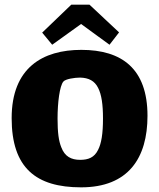

<svg xmlns="http://www.w3.org/2000/svg" viewBox="-20 -791 683 824"><path d="M328 -688 450 -599 491 -652 364 -771H286L161 -651L204 -599ZM329 -577C164 -577 30 -501 30 -284C30 -70 135 13 328 13C531 13 613 -113 613 -294C613 -497 502 -577 329 -577ZM401 -148C385 -115 359 -105 324 -105C286 -105 258 -119 243 -159C232 -186 227 -222 227 -282C227 -351 236 -422 252 -441C261 -452 300 -458 324 -458C361 -457 386 -444 401 -414C416 -385 422 -342 422 -282C422 -217 415 -175 401 -148Z"/></svg>

Font: FilmFarsi Display
Style: Regular
Weight: 400
Designer: Borna Izadpanah
Foundry: Borna Izadpanah
Version: Version 1.000;PS 001.000;hotconv 1.0.88;makeotf.lib2.5.64775